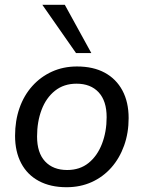

<svg xmlns="http://www.w3.org/2000/svg" viewBox="-20 -774 600 803"><path d="M258 9Q191 9 142.5 -17Q94 -43 68.5 -91.5Q43 -140 43 -206Q43 -269 61.5 -322Q80 -375 115 -414Q150 -453 197.5 -474.5Q245 -496 302 -496Q370 -496 418 -470Q466 -444 492 -395.5Q518 -347 518 -280Q518 -218 499 -165Q480 -112 445.5 -73Q411 -34 363.5 -12.5Q316 9 258 9ZM261 -63Q314 -63 350.5 -92.5Q387 -122 406.5 -172.5Q426 -223 426 -284Q426 -352 392.5 -388Q359 -424 300 -424Q247 -424 210 -394.5Q173 -365 154 -315Q135 -265 135 -203Q135 -135 168.5 -99Q202 -63 261 -63ZM298 -552 157 -754H251L362 -552Z"/></svg>

Font: Nunito Sans 12pt Medium
Style: Italic
Weight: 500
Italic angle: -9°
Designer: Vernon Adams
Foundry: Vernon Adams
Version: Version 3.101;gftools[0.9.27]